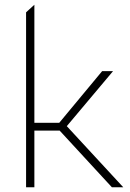

<svg xmlns="http://www.w3.org/2000/svg" viewBox="-20 -790 548 810"><path d="M90 0V-738L125 -770V-272H230L411 -490H457L246 -239H125V0ZM452 0 228 -243 257 -263 500 0Z"/></svg>

Font: REM Thin
Style: Regular
Weight: 250
Designer: Octavio Pardo
Foundry: Ashler Design
Version: Version 1.005;gftools[0.9.28]